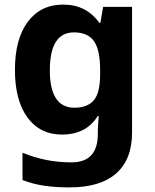

<svg xmlns="http://www.w3.org/2000/svg" viewBox="-20 -576 673 836"><path d="M255 -556Q356 -556 413 -476H417L429 -546H555V1Q555 118 486 179Q417 240 282 240Q224 240 174.5 233Q125 226 78 208V89Q179 131 291 131Q406 131 406 7V-4Q406 -21 407.5 -39Q409 -57 410 -71H406Q378 -28 339 -9Q300 10 251 10Q154 10 99.5 -64.5Q45 -139 45 -272Q45 -406 101 -481Q157 -556 255 -556ZM302 -435Q197 -435 197 -270Q197 -107 304 -107Q361 -107 388.5 -139.5Q416 -172 416 -253V-271Q416 -359 389 -397Q362 -435 302 -435Z"/></svg>

Font: Noto Sans Bamum
Style: Bold
Weight: 700
Designer: Monotype Design Team
Foundry: Monotype Imaging Inc.
Version: Version 2.002; ttfautohint (v1.8.4.7-5d5b)